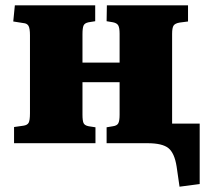

<svg xmlns="http://www.w3.org/2000/svg" viewBox="-20 -540 783 724"><path d="M657 164 646 88Q638 37 615 18.5Q592 0 536 0H382V-60L406 -64Q421 -66 426 -75Q431 -84 431 -107V-230H291V-108Q291 -85 295 -76Q299 -67 314 -64L340 -60V0H33V-61L68 -66Q83 -68 88 -77Q93 -86 93 -113V-407Q93 -433 87.5 -442.5Q82 -452 68 -453L30 -459L36 -520H339V-460L314 -456Q299 -453 295 -443.5Q291 -434 291 -411V-304H431V-413Q431 -435 426 -444Q421 -453 406 -456L382 -460L383 -520H689V-459L658 -455Q640 -452 634.5 -443.5Q629 -435 629 -412V-74H733V154Z"/></svg>

Font: Literata 36pt ExtraBold
Style: Regular
Weight: 800
Designer: Latin by Veronika Burian and Jose Scaglione. Greek by Irene Vlachou. Cyrillic by Vera Evstafieva.
Foundry: TypeTogether
Version: Version 3.002